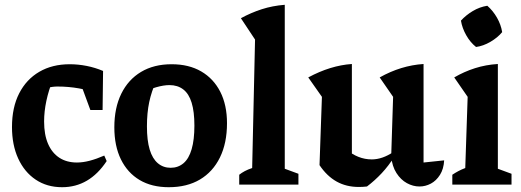

<svg xmlns="http://www.w3.org/2000/svg" viewBox="-20 -770 2173 801"><path d="M239 11Q176 11 129 -20.5Q82 -52 56 -108.5Q30 -165 30 -240Q30 -322 60 -380.5Q90 -439 144 -470.5Q198 -502 271 -502Q306 -502 341.5 -495Q377 -488 410 -474L394 -378Q312 -409 220 -409Q200 -409 180.5 -404Q161 -399 144 -390L201 -438Q183 -394 173.5 -349.5Q164 -305 164 -263Q164 -208 180.5 -170Q197 -132 227.5 -112Q258 -92 301 -92Q326 -92 354.5 -99.5Q383 -107 415 -121L425 -98Q353 11 239 11ZM357 -311 297 -474H410L408 -311Z M684 11Q613 11 562.5 -19Q512 -49 484.5 -105Q457 -161 457 -239Q457 -320 486 -379Q515 -438 568.5 -470Q622 -502 696 -502Q768 -502 819.5 -472Q871 -442 899 -387Q927 -332 927 -256Q927 -173 897.5 -113Q868 -53 814 -21Q760 11 684 11ZM692 -70Q723 -70 745.5 -89Q768 -108 779.5 -147.5Q791 -187 791 -246Q791 -304 779.5 -341.5Q768 -379 744.5 -397Q721 -415 687 -415Q663 -415 631.5 -406Q600 -397 553 -379L632 -432Q612 -389 602.5 -344Q593 -299 593 -243Q593 -184 604.5 -146Q616 -108 638.5 -89Q661 -70 692 -70Z M978 0V-41Q988 -49 1001 -56Q1014 -63 1032 -69L1044 -605L985 -694Q1027 -717 1072 -731.5Q1117 -746 1168 -750V-66L1225 -45V0Z M1747 -92 1833 -101Q1831 -65 1815.5 -40.5Q1800 -16 1777.5 -4Q1755 8 1730 8Q1703 8 1677.5 -6Q1652 -20 1634 -48Q1616 -76 1612 -117L1620 -366L1564 -447Q1653 -497 1747 -503ZM1511 8Q1502 9 1494 9.5Q1486 10 1477 10Q1425 10 1384.5 -12.5Q1344 -35 1313 -81L1423 -148Q1473 -105 1531 -105Q1575 -105 1621 -136L1625 -116Q1601 -78 1572.5 -47.5Q1544 -17 1511 8ZM1313 -81 1323 -366 1266 -447Q1359 -497 1448 -503V-94Z M1867 0V-41Q1879 -49 1892 -56Q1905 -63 1921 -69L1931 -366L1875 -447Q1916 -471 1961.5 -485.5Q2007 -500 2057 -503V-66L2114 -45V0ZM2013 -746Q2037 -725 2053.5 -696Q2070 -667 2075 -636Q2056 -613 2026 -595.5Q1996 -578 1966 -574Q1942 -593 1925 -623Q1908 -653 1903 -684Q1924 -707 1952.5 -724Q1981 -741 2013 -746Z"/></svg>

Font: Piazzolla 24pt
Style: Bold
Weight: 700
Designer: Juan Pablo del Peral
Foundry: Huerta Tipografica
Version: Version 2.005